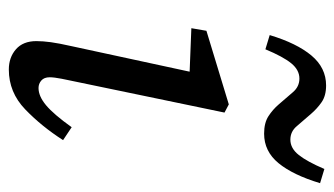

<svg xmlns="http://www.w3.org/2000/svg" viewBox="-186 -578 777 446"><g transform="rotate(90 203.0 -355.5)"><path d="M76 -51Q76 -66 78.5 -84.5Q81 -103 88 -134L147 -407L46 -411L52 -446L223 -498L242 -488L172 -151Q167 -128 163.5 -110Q160 -92 160 -82Q160 -69 167.5 -62.5Q175 -56 185 -56Q204 -56 225 -73.5Q246 -91 276 -133L306 -113Q274 -63 234.5 -25Q195 13 142 13Q114 13 95 -3.5Q76 -20 76 -51ZM62 -593Q81 -656 109.5 -690Q138 -724 179 -724Q203 -724 218 -713.5Q233 -703 245 -689Q261 -671 273.5 -656Q286 -641 305 -641Q325 -641 340.5 -660.5Q356 -680 373 -720L406 -710Q387 -647 359.5 -613.5Q332 -580 291 -580Q266 -580 250.5 -590Q235 -600 223 -614Q208 -631 195 -646.5Q182 -662 163 -662Q143 -662 127.5 -643Q112 -624 95 -583Z"/></g></svg>

Font: Source Serif 4 SmText
Style: Italic
Weight: 400
Italic angle: -12°
Designer: Frank Grießhammer
Foundry: Adobe
Version: Version 4.005;hotconv 1.1.0;makeotfexe 2.6.0